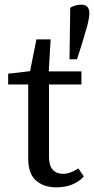

<svg xmlns="http://www.w3.org/2000/svg" viewBox="-20 -792 403 823"><path d="M222 11Q167 11 134 -18.5Q101 -48 101 -111V-430H15V-476L109 -487L136 -623H197L189 -486H329V-430H190V-121Q190 -82 206 -64.5Q222 -47 250 -47Q268 -47 284 -53.5Q300 -60 316 -70L339 -36Q323 -16 292.5 -2.5Q262 11 222 11ZM327 -772Q347 -772 355 -762Q363 -752 363 -735Q363 -713 351.5 -672.5Q340 -632 329 -597L310 -538H278L281 -759Q304 -772 327 -772Z"/></svg>

Font: Source Serif 4 SmText
Style: Regular
Weight: 400
Designer: Frank Grießhammer
Foundry: Adobe
Version: Version 4.005;hotconv 1.1.0;makeotfexe 2.6.0